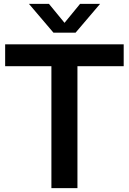

<svg xmlns="http://www.w3.org/2000/svg" viewBox="-20 -968 664 988"><path d="M244.5 0V-627.5H6.5V-740H616.5V-627.5H378.5V0ZM255 -800 129 -948H232L312 -850.5L392 -948H495L369 -800Z"/></svg>

Font: Encode Sans SmBold
Style: Regular
Weight: 600
Designer: Multiple Designers
Foundry: Impallari Type
Version: Version 3.002; ttfautohint (v1.8.3) -l 8 -r 50 -G 200 -x 14 